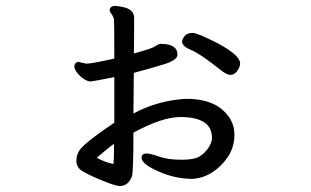

<svg xmlns="http://www.w3.org/2000/svg" viewBox="-20 -577 1040 643"><path d="M303.2 -48.8Q302.2 -46.9 299.8 -45.9Q302.7 -45.9 303.2 -47.9ZM359.9 -27.8Q361.8 -43 361.8 -74.2V-95.2Q346.7 -85.4 304.2 -48.8Q330.1 -33.7 359.9 -27.8ZM716.8 -344.2Q649.9 -397.5 619.9 -409.7Q589.8 -421.9 589.8 -438Q589.8 -444.8 597.9 -455.8Q606 -466.8 625 -466.8Q641.1 -466.8 710.9 -431.2Q784.2 -391.1 784.2 -365.2Q784.2 -353 774.7 -339.6Q765.1 -326.2 752 -326.2Q738.8 -326.2 716.8 -344.2ZM381.8 45.9Q365.7 45.9 316.9 25.4Q268.1 4.9 252 -6.6Q235.8 -18.1 235.8 -39.1Q235.8 -59.1 248 -76.2Q270 -104 362.8 -166V-318.8Q286.6 -303.7 283.2 -304.2Q274.4 -304.2 261.7 -312Q249 -319.8 239 -332.5Q229 -345.2 229 -355Q229 -366.2 241.2 -370.1L269 -363.8Q287.1 -363.8 362.8 -380.9Q362.8 -504.9 361.8 -512.2Q358.9 -523.4 353 -530.8Q347.2 -538.1 347.2 -544.9Q350.1 -557.1 363.8 -557.1Q373.5 -557.1 387.2 -554.2Q429.2 -547.4 429.2 -517.1Q429.2 -421.9 428.2 -397.9Q488.3 -414.1 499 -421.6Q509.8 -429.2 518.1 -430.2Q574.2 -430.2 574.2 -394Q574.2 -376 531.5 -362.5Q488.8 -349.1 428.2 -333L426.8 -196.8Q507.8 -240.7 603 -246.1Q681.2 -246.1 723.1 -210.9Q765.1 -175.8 765.1 -126Q765.1 -85 743.7 -52.5Q722.2 -20 691.2 0Q660.2 20 624 22Q566.9 22 510.5 -2.9Q454.1 -27.8 454.1 -48.8Q454.1 -63 471.2 -63Q483.4 -63 513.2 -52.5Q543 -42 586.9 -42Q628.9 -42 646.5 -52Q664.1 -62 677 -80.6Q689.9 -99.1 689.9 -115.2Q689.9 -185.1 584 -185.1Q522.9 -185.1 426.8 -132.8Q426.8 -2.9 421.9 13.2Q409.7 45.9 381.8 45.9Z"/></svg>

Font: LXGW WenKai Screen R
Style: Regular
Weight: 400
Designer: Fontworks Inc.
Version: Version 1.235;May 31, 2022